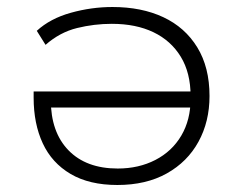

<svg xmlns="http://www.w3.org/2000/svg" viewBox="-20 -520 696 548"><path d="M315 8Q235 8 181.5 -23.5Q128 -55 102 -111Q76 -167 76 -241V-259H544V-213H100L125 -235Q125 -143 175.5 -91Q226 -39 316 -39Q376 -39 423.5 -63.5Q471 -88 497.5 -133Q524 -178 524 -238V-246Q524 -312 496 -358Q468 -404 418 -428Q368 -452 299 -452Q249 -452 200 -440Q151 -428 110 -392L85 -432Q123 -467 182 -483.5Q241 -500 301 -500Q384 -500 446 -471Q508 -442 543 -385Q578 -328 578 -246Q578 -173 546.5 -115.5Q515 -58 456 -25Q397 8 315 8Z"/></svg>

Font: Nunito Sans 7pt SemiExpanded ExtraLight
Style: Regular
Weight: 250
Width: 6
Designer: Vernon Adams
Foundry: Vernon Adams
Version: Version 3.101;gftools[0.9.27]